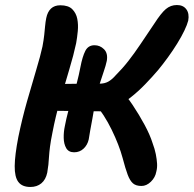

<svg xmlns="http://www.w3.org/2000/svg" viewBox="-20 -732 770 764"><path d="M139 -287 162 -393Q194 -397 233 -398Q272 -399 310 -399Q348 -399 375 -399Q396 -399 410.5 -407Q425 -415 439 -431Q467 -459 490.5 -489Q514 -519 538.5 -555.5Q563 -592 594 -638Q621 -680 640 -696Q659 -712 684 -712Q709 -712 721.5 -695Q734 -678 729 -650Q725 -634 713.5 -610Q702 -586 685 -558.5Q668 -531 648 -503.5Q628 -476 609 -453Q586 -426 558 -397Q530 -368 499.5 -344Q469 -320 439.5 -304.5Q410 -289 385 -289Q343 -289 297 -290Q251 -291 209.5 -291Q168 -291 139 -287ZM101 12Q68 12 53 -8Q38 -28 38.5 -71.5Q39 -115 53 -187Q68 -260 87.5 -328.5Q107 -397 124 -453.5Q141 -510 149 -547Q154 -574 156 -593Q158 -612 159.5 -628.5Q161 -645 164 -660Q169 -685 183 -698Q197 -711 220 -711Q252 -711 267.5 -695.5Q283 -680 287.5 -657Q292 -634 289.5 -608Q287 -582 283 -560Q273 -513 255.5 -455Q238 -397 219.5 -333Q201 -269 189 -206Q182 -172 179 -148.5Q176 -125 175 -108Q174 -91 172.5 -76.5Q171 -62 168 -45Q162 -17 144.5 -2.5Q127 12 101 12ZM275 -126Q253 -126 243.5 -142.5Q234 -159 233.5 -183Q233 -207 238 -230Q249 -288 268.5 -345Q288 -402 300 -465Q308 -507 319.5 -529.5Q331 -552 356 -552Q378 -552 394 -536Q410 -520 405 -490Q401 -471 392.5 -446.5Q384 -422 375.5 -395Q367 -368 362 -340Q359 -327 355.5 -305Q352 -283 347.5 -259Q343 -235 339 -213Q335 -191 333 -177Q328 -155 312.5 -140.5Q297 -126 275 -126ZM543 8Q521 8 509 -2.5Q497 -13 488 -37Q479 -61 468 -103Q454 -155 424.5 -215.5Q395 -276 356 -322L456 -378Q482 -353 508 -314Q534 -275 555.5 -235Q577 -195 587 -163Q596 -139 600 -118.5Q604 -98 605 -81Q606 -64 602 -49Q598 -26 580.5 -9Q563 8 543 8Z"/></svg>

Font: Shantell Sans SemiBold
Style: Italic
Weight: 600
Italic angle: -11°
Designer: Stephen Nixon, Anya Danilova, Shantell Martin
Foundry: Arrow Type
Version: Version 1.011;[c5ecc13dd]